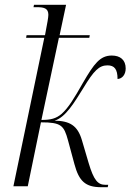

<svg xmlns="http://www.w3.org/2000/svg" viewBox="-20 -778 545 802"><path d="M403 4H430L432 -6H421C389 -6 372 -24 350 -98L322 -193C304 -254 271 -273 208 -274C254 -288 290 -349 328 -410C372 -483 394 -505 429 -505C458 -505 471 -489 471 -448C490 -449 505 -466 505 -492C505 -528 482 -546 447 -546C398 -546 373 -512 327 -433C289 -366 266 -328 237 -302C214 -283 193 -277 153 -277L226 -620H353L355 -631H229L256 -758H122L120 -748H135C166 -748 182 -742 182 -716C182 -706 178 -683 168 -631H91L89 -620H165L36 0H96L151 -267C236 -267 247 -254 264 -192L291 -92C310 -22 336 4 403 4Z"/></svg>

Font: Noto Serif Display Condensed Light
Style: Italic
Weight: 300
Width: 3
Italic angle: -12°
Designer: Monotype Design Team
Foundry: Monotype Imaging Inc.
Version: Version 2.009